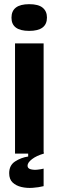

<svg xmlns="http://www.w3.org/2000/svg" viewBox="-20 -736 281 920"><path d="M52 0V-528H189V0ZM120 -588Q35 -588 35 -651Q35 -716 120 -716Q164 -716 184.5 -699Q205 -682 205 -652Q205 -588 120 -588ZM189 156Q165 162 136.5 164Q108 166 82.5 160Q57 154 40.5 138.5Q24 123 24 94Q24 56 52.5 37.5Q81 19 115 14V-6H190V0Q155 10 133.5 26.5Q112 43 112 58Q112 71 127 75Q142 79 160 77Q178 75 189 72Z"/></svg>

Font: Bricolage Grotesque 10pt Condensed Bricolage Grotesque 10pt Condensed Regular
Style: Bold
Weight: 700
Width: 3
Designer: Mathieu Triay
Foundry: Atelier Triay
Version: Version 1.000; ttfautohint (v1.8.4.7-5d5b);gftools[0.9.32]